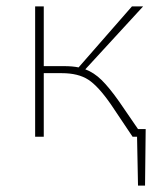

<svg xmlns="http://www.w3.org/2000/svg" viewBox="-20 -428 512 601"><path d="M412 -24H436L434 153H412L409 0H395L328 -100Q288 -158 256.5 -178.5Q225 -199 173 -199H117V0H90V-408H117V-221H180Q207 -221 226 -217L393 -408H428L247 -211Q274 -201 298 -177.5Q322 -154 353 -110Z"/></svg>

Font: EauTestText Extralight
Style: Italic
Weight: 250
Italic angle: -12°
Designer: Christian Thalmann (Catharsis Fonts)
Version: Version 0.001;PS 000.001;hotconv 1.0.88;makeotf.lib2.5.64775